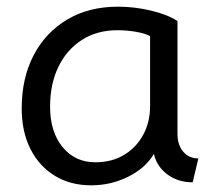

<svg xmlns="http://www.w3.org/2000/svg" viewBox="-20 -544 642 575"><path d="M253 11Q190.5 11 143.8 -17.8Q97 -46.5 71 -98.2Q45 -150 45 -219Q45 -310.5 81 -379Q117 -447.5 181.8 -485.8Q246.5 -524 333 -524Q383.5 -524 432.5 -512.2Q481.5 -500.5 511.5 -481V-143Q511.5 -110 528.8 -89.8Q546 -69.5 574 -69.5L557 2Q513.5 2 481.5 -21.5Q449.5 -45 441 -83Q415.5 -40.5 364 -14.8Q312.5 11 253 11ZM265.5 -58Q315 -58 351.8 -80.2Q388.5 -102.5 409 -140.5Q429.5 -178.5 429.5 -226.5V-436Q414 -444 387 -448.8Q360 -453.5 331.5 -453.5Q271 -453.5 225.8 -424.8Q180.5 -396 155.2 -344.5Q130 -293 130 -224Q130 -149.5 167.2 -103.8Q204.5 -58 265.5 -58Z"/></svg>

Font: Mooli
Style: Regular
Weight: 400
Designer: Vernon Adams
Foundry: Vernon Adams
Version: Version 1.000; ttfautohint (v1.8.4.7-5d5b);gftools[0.9.33]